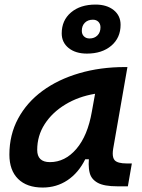

<svg xmlns="http://www.w3.org/2000/svg" viewBox="-20 -819 626 849"><path d="M168.9 10.3Q98.6 10.3 60.1 -27.8Q21.5 -65.9 21.5 -135.3Q21.5 -223.1 60.1 -294.7Q98.6 -366.2 167.7 -417Q236.8 -467.8 330.1 -495.1Q423.3 -522.5 532.2 -522.5H543.5L480.5 -161.6Q478.5 -149.4 478.5 -140.1Q478.5 -120.6 486.8 -110.8Q499.5 -96.2 541 -96.2H563L545.4 4.9H499.5Q440.4 4.9 412.4 -10.5Q384.3 -25.9 377 -53.2Q372.1 -71.8 372.1 -93.3Q372.1 -103.5 373 -114.7H356.9Q327.1 -54.7 278.6 -22.2Q230 10.3 168.9 10.3ZM200.7 -102.1Q267.6 -102.1 317.6 -160.4Q367.7 -218.8 386.2 -325.7L400.4 -404.3Q326.7 -392.1 268.8 -356.9Q210.9 -321.8 177.7 -270.3Q144.5 -218.8 144.5 -156.2Q144.5 -102.1 200.7 -102.1ZM364.3 -582Q314 -582 283.4 -606.7Q252.9 -631.3 252.9 -671.4Q252.9 -729 293.9 -763.9Q335 -798.8 402.3 -798.8Q452.1 -798.8 482.7 -774.4Q513.2 -750 513.2 -709.5Q513.2 -651.9 472.2 -616.9Q431.2 -582 364.3 -582ZM376 -648.9Q397.5 -648.9 410.9 -662.4Q424.3 -675.8 424.3 -698.2Q424.3 -713.4 415 -722.7Q405.8 -731.9 390.6 -731.9Q368.7 -731.9 355.2 -718.5Q341.8 -705.1 341.8 -682.6Q341.8 -667.5 351.3 -658.2Q360.8 -648.9 376 -648.9Z"/></svg>

Font: CaskaydiaCove NFP SemiBold
Style: Italic
Weight: 600
Italic angle: -10°
Designer: Aaron Bell
Foundry: Saja Typeworks
Version: Version 2111.001; VTT 6.35;Nerd Fonts 3.1.1